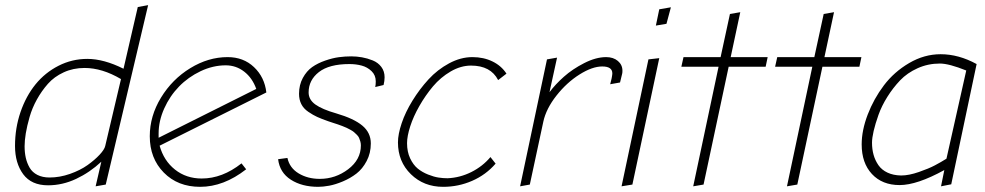

<svg xmlns="http://www.w3.org/2000/svg" viewBox="-20 -723 3811 743"><path d="M513.2 -695.8 458 -457Q381.8 -495.1 317.9 -495.1Q258.8 -495.1 206.5 -468.5Q154.3 -441.9 117.4 -396.5Q80.6 -351.1 59.3 -289.1Q38.1 -227.1 38.1 -158.2Q38.1 -91.8 69.8 -48.8Q101.6 -5.9 166 -5.9Q221.7 -5.9 274.7 -30.8Q327.6 -55.7 372.1 -97.2L350.1 -2L389.2 -8.8L553.2 -703.1ZM387.2 -158.2Q384.3 -144.5 365.5 -124.3Q346.7 -104 318.6 -84Q290.5 -64 250.7 -50Q210.9 -36.1 171.9 -36.1Q144.5 -36.1 124.8 -46.1Q105 -56.2 94.7 -74Q84.5 -91.8 79.8 -112.3Q75.2 -132.8 75.2 -157.2Q75.2 -178.7 79.8 -207Q84.5 -235.4 94.5 -270.3Q104.5 -305.2 122.8 -338.1Q141.1 -371.1 165.5 -398.7Q189.9 -426.3 226.6 -443.1Q263.2 -460 307.1 -460Q375.5 -460 448.2 -417Z M754.4 0Q845.7 0 932.6 -67.9L914.6 -90.8Q840.3 -32.2 760.7 -32.2Q700.7 -32.2 657.2 -66.7Q613.8 -101.1 597.7 -159.2L1010.7 -365.2Q1003.9 -424.3 963.1 -463.1Q922.4 -502 860.8 -502Q786.1 -502 716.3 -459.2Q646.5 -416.5 603 -345.2Q559.6 -273.9 559.6 -195.8Q559.6 -110.4 613.8 -55.2Q668 0 754.4 0ZM853.5 -470.2Q893.6 -470.2 925 -445.8Q956.5 -421.4 971.7 -378.9L593.8 -189.9V-206.1Q593.8 -254.9 615.5 -303.2Q637.2 -351.6 672.9 -388.2Q708.5 -424.8 756.3 -447.5Q804.2 -470.2 853.5 -470.2Z M1464.4 -394Q1468.3 -410.2 1468.3 -423.8Q1468.3 -447.3 1455.6 -464.1Q1442.9 -481 1422.1 -489.3Q1401.4 -497.6 1380.9 -501.2Q1360.4 -504.9 1339.4 -504.9Q1315.4 -504.9 1291.3 -501.7Q1267.1 -498.5 1238.3 -488.5Q1209.5 -478.5 1188 -463.4Q1166.5 -448.2 1151.9 -421.4Q1137.2 -394.5 1137.2 -359.9Q1137.2 -337.4 1146 -320.1Q1154.8 -302.7 1173.1 -290.3Q1191.4 -277.8 1207.5 -270.5Q1223.6 -263.2 1250 -253.9Q1255.4 -252 1268.3 -247.8Q1281.2 -243.7 1287.1 -241.7Q1293 -239.7 1304.4 -235.4Q1315.9 -231 1321.5 -228.3Q1327.1 -225.6 1336.2 -220.7Q1345.2 -215.8 1349.9 -211.7Q1354.5 -207.5 1360.6 -201.7Q1366.7 -195.8 1369.4 -189.7Q1372.1 -183.6 1374.3 -176Q1376.5 -168.5 1376.5 -160.2Q1376.5 -105.5 1327.4 -68.1Q1278.3 -30.8 1217.3 -30.8Q1170.9 -30.8 1135.7 -52Q1100.6 -73.2 1092.3 -111.8L1056.2 -106.9Q1062.5 -55.2 1105.5 -27.6Q1148.4 0 1211.4 0Q1230 0 1253.9 -4.4Q1277.8 -8.8 1306.9 -21Q1335.9 -33.2 1359.4 -51.3Q1382.8 -69.3 1398.9 -99.9Q1415 -130.4 1415 -168Q1415 -209.5 1382.3 -236.8Q1349.6 -264.2 1281.2 -284.2Q1226.6 -299.8 1200.4 -318.6Q1174.3 -337.4 1174.3 -365.2Q1174.3 -413.1 1214.1 -444.1Q1253.9 -475.1 1332 -475.1Q1357.9 -475.1 1379.6 -469.2Q1401.4 -463.4 1417.7 -447.8Q1434.1 -432.1 1434.1 -408.2Q1434.1 -395 1432.1 -386.2Z M1711.9 -33.2Q1694.8 -33.2 1677 -35.9Q1659.2 -38.6 1636.5 -47.6Q1613.8 -56.6 1596.4 -70.8Q1579.1 -85 1567.1 -110.4Q1555.2 -135.7 1555.2 -168.9Q1555.2 -195.8 1567.4 -233.9Q1579.6 -272 1602.8 -312.7Q1626 -353.5 1655.5 -388.7Q1685.1 -423.8 1724.1 -446.5Q1763.2 -469.2 1802.7 -469.2Q1878.9 -469.2 1907.7 -413.1L1939.9 -438Q1920.4 -468.3 1886 -485.1Q1851.6 -502 1808.1 -502Q1762.7 -502 1717.8 -477.8Q1672.9 -453.6 1638.2 -415.8Q1603.5 -377.9 1576.2 -333.5Q1548.8 -289.1 1534.4 -246.3Q1520 -203.6 1520 -171.9Q1520 -97.7 1570.1 -48.8Q1620.1 0 1694.8 0Q1753.9 0 1807.1 -23.2Q1860.4 -46.4 1897.9 -89.8L1877.9 -115.2Q1847.7 -79.1 1803.7 -57.1Q1759.8 -35.2 1711.9 -33.2Z M2135.7 -500 2096.7 -493.2 1992.7 -2 2030.3 -8.8 2082.5 -252Q2093.3 -302.2 2133.3 -353Q2173.3 -403.8 2222.7 -434.8Q2272 -465.8 2310.5 -465.8Q2349.6 -465.8 2349.6 -439Q2349.6 -436.5 2349.1 -433.1Q2348.6 -429.7 2347.9 -425.5Q2347.2 -421.4 2346.7 -418.9L2341.3 -397L2379.4 -403.8L2387.7 -438Q2388.7 -441.9 2388.7 -449.2Q2388.7 -472.2 2371.1 -487.1Q2353.5 -502 2325.7 -502Q2286.1 -502 2240.7 -478.8Q2195.3 -455.6 2162.1 -426Q2128.9 -396.5 2106.4 -366.2Z M2576.2 -694.8 2531.2 -687 2518.1 -624 2559.1 -630.9ZM2489.3 -493.2 2385.3 -2 2427.2 -8.8 2531.2 -498Z M2950.7 -502H2807.6L2844.7 -675.8L2804.7 -668.9L2768.6 -502H2625L2616.7 -464.8H2760.7L2662.6 -2L2702.6 -8.8L2799.8 -464.8H2942.9Z M3313.5 -502H3170.4L3207.5 -675.8L3167.5 -668.9L3131.3 -502H2987.8L2979.5 -464.8H3123.5L3025.4 -2L3065.4 -8.8L3162.6 -464.8H3305.7Z M3759.3 -475.1Q3689.9 -513.2 3620.1 -513.2Q3556.6 -513.2 3498.3 -479Q3439.9 -444.8 3400.6 -392.8Q3361.3 -340.8 3337.9 -279.8Q3314.5 -218.8 3314.5 -164.1Q3314.5 -92.3 3354.2 -49.6Q3394 -6.8 3461.4 -6.8Q3528.8 -6.8 3634.3 -64.9L3621.6 -2L3661.1 -9.8ZM3467.3 -43.9Q3437 -44.4 3414.6 -54.9Q3392.1 -65.4 3379.4 -83.7Q3366.7 -102.1 3360.6 -123.8Q3354.5 -145.5 3354.5 -170.9Q3354.5 -188.5 3360.8 -216.1Q3367.2 -243.7 3379.6 -278.6Q3392.1 -313.5 3413.8 -348.1Q3435.5 -382.8 3463.1 -411.9Q3490.7 -440.9 3531 -459Q3571.3 -477.1 3617.2 -477.1Q3652.3 -477.1 3719.2 -450.2L3642.6 -108.9Q3621.6 -95.7 3598.1 -83.3Q3574.7 -70.8 3535.9 -57.4Q3497.1 -43.9 3467.3 -43.9Z"/></svg>

Font: Comic Neue Angular Light Italic
Style: Regular
Weight: 300
Italic angle: -12°
Designer: Craig Rozynski
Foundry: Craig Rozynski
Version: Version 2.003